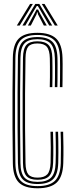

<svg xmlns="http://www.w3.org/2000/svg" viewBox="-20 -978 388 1005"><path d="M176.8 7.5Q108.2 7.5 78.2 -23.2Q48.2 -54 47.2 -124Q45.8 -215.5 45.4 -311Q45 -406.5 45.5 -499.2Q46 -592 47.2 -675Q48.2 -745.5 78.1 -775.9Q108 -806.2 175.5 -806.2Q242 -806.2 273.6 -776.4Q305.2 -746.5 307.2 -675Q307.8 -662.5 307.8 -642.4Q307.8 -622.2 307.6 -599.5Q307.5 -576.8 307.4 -556.1Q307.2 -535.5 306.8 -522H293.5Q294 -538.8 294.2 -568.9Q294.5 -599 294.5 -628.9Q294.5 -658.8 294 -674.8Q292 -741.2 263.4 -768.1Q234.8 -795 175.5 -795Q114 -795 87.8 -767.1Q61.5 -739.2 60.5 -674.8Q59.2 -583.2 58.8 -490.9Q58.2 -398.5 58.8 -306.6Q59.2 -214.8 60.5 -124.2Q61.5 -59.5 88.4 -31.6Q115.2 -3.8 176.5 -3.8Q238.5 -3.8 267.1 -31.2Q295.8 -58.8 298 -124.2Q299 -162.2 299 -204.6Q299 -247 297.2 -288.5H310.5Q311.8 -252 312.1 -208.9Q312.5 -165.8 311.2 -124Q309 -53.2 277.2 -22.9Q245.5 7.5 176.8 7.5ZM176.5 -14.8Q122 -14.8 98.4 -39.9Q74.8 -65 73.8 -125Q72.5 -215.5 72 -308.4Q71.5 -401.2 72 -493.6Q72.5 -586 73.8 -674.8Q74.5 -734.2 98.2 -759.1Q122 -784 175.5 -784Q229.2 -784 254 -759.4Q278.8 -734.8 280.8 -674.5Q281.2 -663.8 281.2 -643.5Q281.2 -623.2 281.1 -600.1Q281 -577 280.9 -555.9Q280.8 -534.8 280.2 -522H267Q267.8 -544.5 267.9 -573.6Q268 -602.8 267.9 -630.1Q267.8 -657.5 267.2 -674.2Q266 -726.2 245.2 -749.5Q224.5 -772.8 175.5 -772.8Q128.2 -772.8 108 -750.5Q87.8 -728.2 87 -674.8Q85.8 -585 85.2 -492.9Q84.8 -400.8 85.2 -308.1Q85.8 -215.5 87 -124.2Q87.8 -70.5 108.5 -48.2Q129.2 -26 176.5 -26Q224.8 -26 247.1 -48.1Q269.5 -70.2 271.2 -125Q272.2 -150.2 272.2 -176.6Q272.2 -203 272 -231Q271.8 -259 270.8 -288.5H284Q284.8 -264 285.2 -236.4Q285.8 -208.8 285.6 -180.1Q285.5 -151.5 284.8 -124.5Q282.8 -63.2 256.8 -39Q230.8 -14.8 176.5 -14.8ZM176.5 -37Q135.5 -37 118.2 -56.8Q101 -76.5 100.2 -124.5Q99 -212.8 98.5 -306.5Q98 -400.2 98.5 -493.9Q99 -587.5 100.2 -674.8Q101 -722.8 118 -742.2Q135 -761.8 175.5 -761.8Q216.5 -761.8 234.8 -741.8Q253 -721.8 254 -674Q254.5 -654 254.6 -627.1Q254.8 -600.2 254.6 -572.5Q254.5 -544.8 253.8 -522H240.5Q241.2 -544.8 241.4 -574Q241.5 -603.2 241.4 -630.2Q241.2 -657.2 240.8 -673Q239.8 -715.5 225.1 -733Q210.5 -750.5 175.5 -750.5Q141.5 -750.5 127.9 -733.9Q114.2 -717.2 113.5 -674.5Q111.8 -581 111.2 -489.2Q110.8 -397.5 111.2 -306.6Q111.8 -215.8 113.5 -124.8Q114.2 -82.2 128.2 -65.2Q142.2 -48.2 176.5 -48.2Q211.2 -48.2 227.2 -65Q243.2 -81.8 244.8 -126.2Q246 -160.2 245.8 -204.5Q245.5 -248.8 244.2 -288.5H257.5Q258.8 -252 259.1 -208.2Q259.5 -164.5 258 -125.5Q256.2 -76.8 237.8 -56.9Q219.2 -37 176.5 -37ZM68 -844.2 137.5 -957.5H152L83 -844.2ZM97.2 -844.2 164.8 -957.5H185.8L253.2 -844.2H237.8L189 -928.2L178 -946.5H172.5L161.2 -928L112.5 -844.2ZM126 -844.2 162.8 -911.8 171 -928.2H179.5L187.2 -911.8L224.8 -844.2H209.5L179 -903L176.5 -913.5H173.8L171.2 -903L141.2 -844.2ZM267.2 -844.2 198.5 -957.5H213L282.2 -844.2Z"/></svg>

Font: Big Shoulders Inline Display Thin
Style: Regular
Weight: 400
Version: Version 2.002